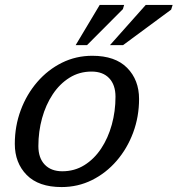

<svg xmlns="http://www.w3.org/2000/svg" viewBox="-20 -748 720 778"><path d="M354 -522Q447 -522 495.2 -473Q543.5 -424 543.5 -347Q543.5 -275 519.5 -210.5Q495.5 -146 452.5 -96.2Q409.5 -46.5 352.5 -18.2Q295.5 10 229.5 10Q136.5 10 88.2 -39Q40 -88 40 -165Q40 -237 64 -301.5Q88 -366 131 -415.8Q174 -465.5 231 -493.8Q288 -522 354 -522ZM232.5 -54Q282 -54 321.8 -78.8Q361.5 -103.5 389.8 -146Q418 -188.5 433 -242.8Q448 -297 448 -356Q448 -404 422.5 -431Q397 -458 351 -458Q301.5 -458 261.8 -433.2Q222 -408.5 193.8 -366Q165.5 -323.5 150.5 -269.2Q135.5 -215 135.5 -156Q135.5 -108 161.2 -81Q187 -54 232.5 -54ZM425.5 -565 570.5 -728H679.5L673.5 -709L478.5 -565ZM286.5 -565 384 -728H483L478 -711L332.5 -565Z"/></svg>

Font: Newsreader 6pt
Style: Italic
Weight: 400
Italic angle: -17°
Designer: Hugues Gentile
Foundry: Production Type
Version: Version 1.003; ttfautohint (v1.8.3)